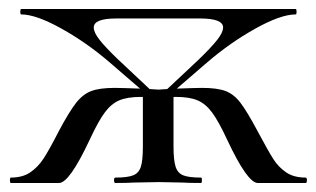

<svg xmlns="http://www.w3.org/2000/svg" viewBox="-20 -406 702 426"><path d="M27 -374Q25 -374 25 -380Q25 -386 27 -386H636Q638 -386 638 -380Q638 -374 636 -374Q603 -374 546.5 -342.5Q490 -311 439 -267L351 -191L340 -198L420 -273Q448 -300 461.5 -317Q475 -334 475 -345Q475 -365 424 -365H238Q188 -365 188 -345Q188 -334 201 -317.5Q214 -301 240 -276L323 -198L312 -191L224 -267Q173 -311 116.5 -342.5Q60 -374 27 -374ZM4 -12Q30 -12 47 -23.5Q64 -35 76.5 -54Q89 -73 111 -116Q134 -159 149 -178Q164 -197 182.5 -204Q201 -211 235 -211Q247 -211 303 -209L334 -207L333 -189Q303 -191 293 -191Q263 -191 245 -183.5Q227 -176 212.5 -156.5Q198 -137 179 -96Q134 0 111 0H4Q2 0 2 -6Q2 -12 4 -12ZM236 -12Q263 -12 275.5 -17Q288 -22 292.5 -36Q297 -50 297 -81V-198H365V-81Q365 -51 369.5 -36.5Q374 -22 386.5 -17Q399 -12 426 -12Q428 -12 428 -6Q428 0 426 0Q399 0 384 -1L333 -2L278 -1Q263 0 236 0Q233 0 233 -6Q233 -12 236 -12ZM484 -96Q465 -137 450.5 -156.5Q436 -176 418 -183.5Q400 -191 370 -191Q360 -191 330 -189L329 -207L360 -209Q416 -211 428 -211Q462 -211 480.5 -204Q499 -197 513.5 -178Q528 -159 551 -116Q575 -71 586.5 -53Q598 -35 615 -23.5Q632 -12 658 -12Q661 -12 661 -6Q661 0 658 0H552Q529 0 484 -96Z"/></svg>

Font: Cormorant Garamond Medium
Style: Regular
Weight: 500
Designer: Christian Thalmann (Catharsis Fonts)
Foundry: Catharsis Fonts
Version: Version 4.000